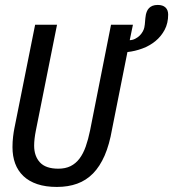

<svg xmlns="http://www.w3.org/2000/svg" viewBox="-20 -737 691 766"><path d="M488.3 -528.8 427.2 -222.2Q416.5 -160.2 397.5 -116.5Q378.4 -72.8 351.1 -44.9Q323.7 -17.1 287.8 -4.2Q252 8.8 207 8.8Q162.1 8.8 128.7 -2.4Q95.2 -13.7 73.2 -34.7Q51.3 -55.7 40.5 -84.7Q29.8 -113.8 29.8 -149.9Q29.8 -171.4 32.2 -191.7Q34.7 -211.9 37.1 -223.6L120.1 -638.2H207.5L123 -215.8Q119.6 -198.7 117.9 -183.8Q116.2 -168.9 116.2 -155.8Q116.2 -114.3 139.4 -89.1Q162.6 -64 212.9 -64Q240.7 -64 261.5 -74.2Q282.2 -84.5 297.1 -104.2Q312 -124 322 -152.3Q332 -180.7 339.4 -216.8L422.9 -638.2H510.3L497.6 -576.7Q509.3 -577.1 519.3 -582.3Q529.3 -587.4 536.9 -594.7Q544.4 -602.1 549.3 -610.8Q554.2 -619.6 555.7 -627Q558.1 -638.7 558.8 -651.6Q559.6 -664.6 562 -678.7Q563.5 -685.5 566.4 -692.4Q569.3 -699.2 574.7 -704.8Q580.1 -710.4 588.6 -713.9Q597.2 -717.3 609.4 -717.3Q629.4 -717.3 640.1 -707.3Q650.9 -697.3 650.9 -678.7Q650.9 -644.5 637 -618.2Q623 -591.8 600.1 -573Q577.1 -554.2 548.1 -543.5Q519 -532.7 488.3 -529.3Z"/></svg>

Font: Code New Roman
Style: Italic
Weight: 400
Italic angle: -11°
Monospace: yes
Designer: Sam Radian
Foundry: Code New Roman
Version: Version 1.508 October 19, 2014